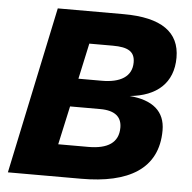

<svg xmlns="http://www.w3.org/2000/svg" viewBox="-51 -761 813 813"><g transform="rotate(5 355.0 -355.0)"><path d="M12 0H324C523 0 649 -69 649 -234C649 -314 597 -359 497 -367H498C612 -378 681 -438 681 -546C681 -654 603 -710 442 -710H162ZM275 -421 308 -573H408C473 -573 502 -556 502 -510C502 -449 452 -421 375 -421ZM214 -137 250 -301H378C443 -301 470 -274 470 -230C470 -166 424 -137 342 -137Z"/></g></svg>

Font: Geist ExtraBold
Style: Italic
Weight: 800
Italic angle: -12°
Designer: Basement.studio, Andrés Briganti, Mateo Zaragoza
Foundry: Basement.studio, Vercel, Andrés Briganti, Guido Ferreyra, Mateo Zaragoza
Version: Version 1.500